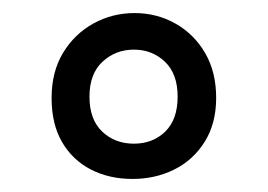

<svg xmlns="http://www.w3.org/2000/svg" viewBox="-20 -838 410 294"><path d="M183 -564Q147 -564 119 -578.5Q91 -593 75 -620.5Q59 -648 59 -688Q59 -728 76.5 -757Q94 -786 123 -802Q152 -818 186 -818Q220 -818 248.5 -802Q277 -786 294 -757Q311 -728 311 -688Q311 -649 293.5 -621Q276 -593 247 -578.5Q218 -564 183 -564ZM185 -618Q214 -618 233 -636.5Q252 -655 252 -690Q252 -725 232.5 -743.5Q213 -762 185 -762Q157 -762 137 -743.5Q117 -725 117 -690Q117 -655 136.5 -636.5Q156 -618 185 -618Z"/></svg>

Font: Onest
Style: Regular
Weight: 400
Designer: Dmitri Voloshin, Andrey Kudryavtsev
Foundry: Dmitri Voloshin, Andrey Kudryavtsev
Version: Version 1.000;gftools[0.9.33]